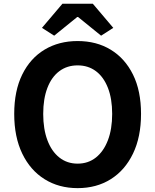

<svg xmlns="http://www.w3.org/2000/svg" viewBox="-20 -968 810 1002"><path d="M385.1 13.8Q287.4 13.8 212.7 -32.8Q138 -79.4 96.1 -166.4Q54.2 -253.3 54.2 -373.6Q54.2 -494 96.1 -579.1Q138 -664.2 212.7 -709Q287.4 -753.8 385.1 -753.8Q483.6 -753.8 557.9 -708.6Q632.2 -663.4 674.1 -578.7Q716 -494 716 -373.6Q716 -253.3 674.1 -166.4Q632.2 -79.4 557.9 -32.8Q483.6 13.8 385.1 13.8ZM385.1 -114Q440.2 -114 480.6 -146Q520.9 -178 543.2 -236.3Q565.4 -294.5 565.4 -373.6Q565.4 -452.6 543.2 -509.5Q520.9 -566.4 480.6 -596.6Q440.2 -626.8 385.1 -626.8Q330.1 -626.8 289.7 -596.6Q249.2 -566.4 227.4 -509.5Q205.5 -452.6 205.5 -373.6Q205.5 -294.5 227.4 -236.3Q249.2 -178 289.7 -146Q330.1 -114 385.1 -114ZM262.8 -781.8 199 -822.6 305.7 -948.4H464.5L571.2 -822.6L507.6 -781.8L387.3 -879.3H383.1Z"/></svg>

Font: Noto Sans HK Thin
Style: Regular
Weight: 100
Designer: Ryoko NISHIZUKA 西塚涼子 (kana, bopomofo & ideographs); Paul D. Hunt (Latin, Greek & Cyrillic); Sandoll Communications 산돌커뮤니
Foundry: Adobe
Version: Version 2.004-H2;hotconv 1.0.118;makeotfexe 2.5.65603